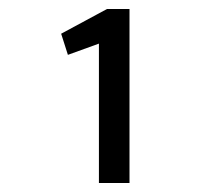

<svg xmlns="http://www.w3.org/2000/svg" viewBox="-20 -653 490 427"><path d="M200 -246V-556L131 -531L116 -578L218 -633H268V-246Z"/></svg>

Font: Inconsolata SemiCondensed SemiBold
Style: Regular
Weight: 600
Width: 4
Monospace: yes
Designer: Raph Levien, Cyreal, Brenton Simpson
Foundry: Raph Levien, Cyreal, Google
Version: Version 3.001; ttfautohint (v1.8.2.53-6de2)